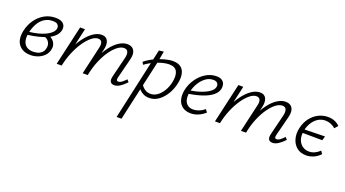

<svg xmlns="http://www.w3.org/2000/svg" viewBox="-57 -1032 3380 1882"><g transform="rotate(20 1633.0 -91.0)"><path d="M187 8Q105 8 63.5 -45Q22 -98 42 -193Q57 -260 93.5 -311Q130 -362 182 -391Q234 -420 295 -420Q340 -420 363.5 -406Q387 -392 394 -370Q401 -348 395 -323Q387 -291 361.5 -265Q336 -239 296 -220.5Q256 -202 204 -189Q152 -176 90 -168L88 -200Q200 -212 267 -245.5Q334 -279 344 -321Q347 -331 344.5 -345Q342 -359 328 -370Q314 -381 280 -381Q232 -381 195 -357Q158 -333 134 -291.5Q110 -250 98 -196Q87 -146 95 -109Q103 -72 129.5 -52Q156 -32 199 -32Q222 -32 245.5 -38Q269 -44 288 -61Q307 -78 313 -108Q319 -132 312.5 -154Q306 -176 289 -191.5Q272 -207 247 -211L284 -237Q301 -233 317 -223Q333 -213 345.5 -197.5Q358 -182 363.5 -161Q369 -140 363 -114Q355 -74 328 -47Q301 -20 264 -6Q227 8 187 8Z M1059 5Q1041 5 1029 -3Q1017 -11 1013.5 -27Q1010 -43 1016 -69L1069 -284Q1078 -321 1069.5 -346Q1061 -371 1028 -371Q996 -371 960.5 -344Q925 -317 890.5 -268Q856 -219 827.5 -151Q799 -83 783 0H745Q767 -99 801 -177Q835 -255 875.5 -308.5Q916 -362 960 -390Q1004 -418 1045 -418Q1077 -418 1098 -403.5Q1119 -389 1126 -359Q1133 -329 1121 -283L1070 -82Q1065 -64 1068 -53Q1071 -42 1085 -42Q1103 -42 1121.5 -56Q1140 -70 1163 -94L1183 -70Q1150 -35 1119 -15Q1088 5 1059 5ZM459 0 553 -413H604L511 0ZM476 0Q496 -89 528.5 -165Q561 -241 602 -297.5Q643 -354 688.5 -386Q734 -418 779 -418Q826 -418 843 -382Q860 -346 846 -288L775 0H730L796 -287Q806 -325 797 -348Q788 -371 757 -371Q726 -371 690 -342Q654 -313 619 -262.5Q584 -212 555.5 -144.5Q527 -77 511 0Z M1189 289 1356 -465 1405 -471 1383 -349 1240 289ZM1424 5Q1391 5 1365 -7Q1339 -19 1321 -38.5Q1303 -58 1293 -82L1317 -106Q1333 -76 1360 -56.5Q1387 -37 1422 -37Q1459 -37 1492 -60Q1525 -83 1550 -124Q1575 -165 1587 -218Q1602 -292 1581 -332Q1560 -372 1499 -372Q1476 -372 1446.5 -366Q1417 -360 1384.5 -348Q1352 -336 1319.5 -319Q1287 -302 1258 -280L1243 -306Q1288 -342 1338.5 -365.5Q1389 -389 1437 -402Q1485 -415 1522 -415Q1576 -415 1606 -391.5Q1636 -368 1644.5 -326.5Q1653 -285 1642 -231Q1630 -168 1598.5 -114.5Q1567 -61 1522.5 -28Q1478 5 1424 5Z M1858 8Q1806 8 1771.5 -17Q1737 -42 1725 -87.5Q1713 -133 1726 -193Q1740 -254 1776.5 -306Q1813 -358 1864.5 -389.5Q1916 -421 1974 -421Q2012 -421 2032.5 -406.5Q2053 -392 2059.5 -369.5Q2066 -347 2061 -323Q2052 -281 2012.5 -249.5Q1973 -218 1909.5 -197Q1846 -176 1766 -164L1767 -199Q1837 -210 1889 -228.5Q1941 -247 1972.5 -271Q2004 -295 2009 -321Q2012 -331 2009.5 -344Q2007 -357 1995 -367Q1983 -377 1956 -377Q1914 -377 1878.5 -351Q1843 -325 1817.5 -283.5Q1792 -242 1781 -196Q1770 -149 1776 -113Q1782 -77 1806 -56.5Q1830 -36 1869 -36Q1895 -36 1925.5 -47Q1956 -58 1985 -83L2007 -54Q1985 -34 1960 -20Q1935 -6 1909.5 1Q1884 8 1858 8Z M2710 5Q2692 5 2680 -3Q2668 -11 2664.5 -27Q2661 -43 2667 -69L2720 -284Q2729 -321 2720.5 -346Q2712 -371 2679 -371Q2647 -371 2611.5 -344Q2576 -317 2541.5 -268Q2507 -219 2478.5 -151Q2450 -83 2434 0H2396Q2418 -99 2452 -177Q2486 -255 2526.5 -308.5Q2567 -362 2611 -390Q2655 -418 2696 -418Q2728 -418 2749 -403.5Q2770 -389 2777 -359Q2784 -329 2772 -283L2721 -82Q2716 -64 2719 -53Q2722 -42 2736 -42Q2754 -42 2772.5 -56Q2791 -70 2814 -94L2834 -70Q2801 -35 2770 -15Q2739 5 2710 5ZM2110 0 2204 -413H2255L2162 0ZM2127 0Q2147 -89 2179.5 -165Q2212 -241 2253 -297.5Q2294 -354 2339.5 -386Q2385 -418 2430 -418Q2477 -418 2494 -382Q2511 -346 2497 -288L2426 0H2381L2447 -287Q2457 -325 2448 -348Q2439 -371 2408 -371Q2377 -371 2341 -342Q2305 -313 2270 -262.5Q2235 -212 2206.5 -144.5Q2178 -77 2162 0Z M3062 8Q3002 8 2963 -24.5Q2924 -57 2910 -110.5Q2896 -164 2911 -226Q2925 -284 2958 -327.5Q2991 -371 3038 -395.5Q3085 -420 3139 -420Q3179 -420 3210 -406.5Q3241 -393 3262 -371L3231 -336Q3211 -356 3183 -367Q3155 -378 3126 -378Q3084 -378 3050.5 -356.5Q3017 -335 2994.5 -300Q2972 -265 2962 -222Q2949 -164 2962 -122.5Q2975 -81 3005.5 -59Q3036 -37 3076 -37Q3106 -37 3133.5 -49.5Q3161 -62 3187 -87L3207 -57Q3172 -21 3134.5 -6.5Q3097 8 3062 8ZM3162 -186 2932 -188 2942 -225 3174 -230Z"/></g></svg>

Font: Ysabeau Office Light
Style: Italic
Weight: 300
Italic angle: -12°
Designer: Christian Thalmann (Catharsis Fonts)
Version: Version 2.001;gftools[0.9.30]; featfreeze: tnum,lnum,ss02